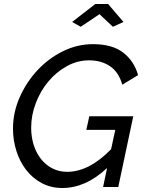

<svg xmlns="http://www.w3.org/2000/svg" viewBox="-20 -936 726 961"><path d="M341 -826 457 -916H521L598 -826L545 -802L478 -865L384 -802ZM516 -95Q461 -44 405.5 -19.5Q350 5 292 5Q235 5 189 -19.5Q143 -44 111 -85.5Q79 -127 62 -180.5Q45 -234 45 -292Q45 -373 78.5 -449Q112 -525 167.5 -584.5Q223 -644 295 -679.5Q367 -715 445 -715Q543 -715 597.5 -672Q652 -629 671 -560L592 -512Q575 -574 531.5 -604Q488 -634 426 -634Q367 -634 314 -604.5Q261 -575 221.5 -527.5Q182 -480 159 -419.5Q136 -359 136 -297Q136 -251 148.5 -211Q161 -171 184.5 -141Q208 -111 241.5 -93.5Q275 -76 316 -76Q370 -76 424.5 -103.5Q479 -131 536 -189L557 -286H412L427 -354H647L572 0H496Z"/></svg>

Font: PTCRaleway Medium
Style: Italic
Weight: 500
Italic angle: -12°
Designer: Matt McInerney, Pablo Impallari, Rodrigo Fuenzalida
Foundry: Matt McInerney, Pablo Impallari, Rodrigo Fuenzalida
Version: Version 3.000g; ttfautohint (v1.5) -l 8 -r 28 -G 28 -x 14 -D